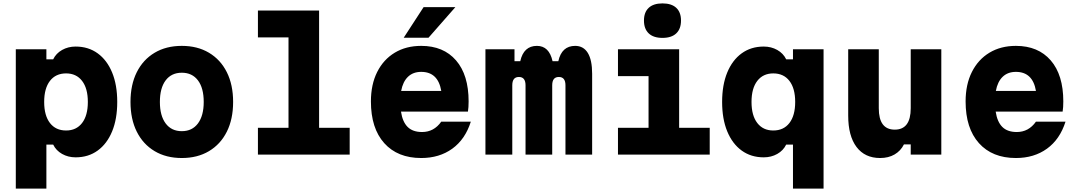

<svg xmlns="http://www.w3.org/2000/svg" viewBox="-20 -910 6340 1130"><path d="M73 200V-620H253V-561H293Q310 -596 345.5 -616Q381 -636 425 -636Q500 -636 555 -596Q610 -556 640 -483Q670 -410 670 -310Q670 -210 640 -137Q610 -64 555 -24Q500 16 425 16Q381 16 345.5 -4Q310 -24 293 -59H253V200ZM369 -142Q429 -142 463 -186Q497 -230 497 -310Q497 -390 463 -434Q429 -478 369 -478Q308 -478 274 -434Q240 -390 240 -310Q240 -230 274 -186Q308 -142 369 -142Z M1050 20Q958 20 890 -20.5Q822 -61 785 -135Q748 -209 748 -310Q748 -411 785 -485Q822 -559 890 -599.5Q958 -640 1050 -640Q1142 -640 1210 -599.5Q1278 -559 1315 -485Q1352 -411 1352 -310Q1352 -209 1315 -135Q1278 -61 1210 -20.5Q1142 20 1050 20ZM1050 -138Q1111 -138 1145 -183.5Q1179 -229 1179 -310Q1179 -392 1145 -437Q1111 -482 1050 -482Q989 -482 955 -437Q921 -392 921 -310Q921 -229 955 -183.5Q989 -138 1050 -138Z M1498 -848H1858V-158H2038V0H1498V-158H1678V-690H1498Z M2751 -194Q2718 -90 2642 -35Q2566 20 2459 20Q2320 20 2241.5 -67.5Q2163 -155 2163 -313Q2163 -413 2200 -486.5Q2237 -560 2303.5 -600Q2370 -640 2459 -640Q2590 -640 2664 -554.5Q2738 -469 2738 -313Q2738 -295 2737 -280.5Q2736 -266 2734 -253H2340Q2349 -193 2379 -163Q2409 -133 2464 -133Q2534 -133 2577 -194ZM2459 -487Q2411 -487 2381 -458Q2351 -429 2341 -375H2577Q2558 -487 2459 -487ZM2356 -688 2473 -868H2660L2502 -688Z M2837 -620H3008V-550H3042Q3062 -640 3140 -640Q3212 -640 3232 -550H3266Q3286 -640 3365 -640Q3414 -640 3439.5 -598.5Q3465 -557 3465 -476V0H3308V-408Q3308 -457 3269 -457Q3230 -457 3230 -408V0H3073V-408Q3073 -457 3034 -457Q2995 -457 2995 -408V0H2837Z M3617 -620H3977V-158H4157V0H3617V-158H3797V-462H3617ZM3879 -687Q3826 -687 3798 -713.5Q3770 -740 3770 -789Q3770 -838 3798 -864Q3826 -890 3879 -890Q3932 -890 3960 -864Q3988 -838 3988 -789Q3988 -740 3960 -713.5Q3932 -687 3879 -687Z M4647 200V-59H4607Q4590 -24 4554.5 -4Q4519 16 4475 16Q4400 16 4345 -24Q4290 -64 4260 -137Q4230 -210 4230 -310Q4230 -410 4260 -483Q4290 -556 4345 -596Q4400 -636 4475 -636Q4519 -636 4554.5 -616Q4590 -596 4607 -561H4647V-620H4827V200ZM4531 -142Q4592 -142 4626 -186Q4660 -230 4660 -310Q4660 -390 4626 -434Q4592 -478 4531 -478Q4471 -478 4437 -434Q4403 -390 4403 -310Q4403 -230 4437 -186Q4471 -142 4531 -142Z M5520 -620V0H5340V-60H5300Q5281 -22 5245 -1Q5209 20 5160 20Q5070 20 5021 -45Q4972 -110 4972 -230V-620H5152V-273Q5152 -147 5246 -147Q5340 -147 5340 -273V-620Z M6251 -194Q6218 -90 6142 -35Q6066 20 5959 20Q5820 20 5741.5 -67.5Q5663 -155 5663 -313Q5663 -413 5700 -486.5Q5737 -560 5803.5 -600Q5870 -640 5959 -640Q6090 -640 6164 -554.5Q6238 -469 6238 -313Q6238 -295 6237 -280.5Q6236 -266 6234 -253H5840Q5849 -193 5879 -163Q5909 -133 5964 -133Q6034 -133 6077 -194ZM5959 -487Q5911 -487 5881 -458Q5851 -429 5841 -375H6077Q6058 -487 5959 -487Z"/></svg>

Font: Martian Mono ExtraBold
Style: Regular
Weight: 800
Monospace: yes
Designer: Roman Shamin
Foundry: Evil Martians
Version: Version 1.000; ttfautohint (v1.8.4.7-5d5b)